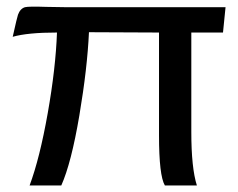

<svg xmlns="http://www.w3.org/2000/svg" viewBox="-20 -569 731 589"><path d="M70.8 0Q102.1 -84 126.5 -222.2Q150.9 -360.4 154.8 -469.2Q64.5 -469.2 19 -456.1Q32.7 -517.6 35.2 -523.9Q42 -542.5 56.6 -546.9Q68.4 -549.8 121.6 -547.9Q155.8 -546.9 183.1 -546.9H671.9L664.1 -469.2H566.9V-164.1Q566.9 -53.7 584 0H485.8Q467.8 -30.3 467.8 -153.8V-469.2L252.9 -470.2Q248 -360.4 223.4 -214.6Q198.7 -68.8 168 0Z"/></svg>

Font: Oakes Grotesk Medium
Style: Regular
Weight: 500
Designer: Samuel Oakes
Foundry: Samuel Oakes
Version: Version 1.000;PS 001.000;hotconv 1.0.88;makeotf.lib2.5.64775